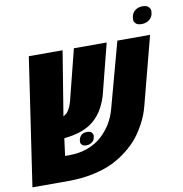

<svg xmlns="http://www.w3.org/2000/svg" viewBox="-100 -853 887 932"><g transform="rotate(-10 343.5 -386.5)"><path d="M627.4 -761.7Q642.1 -772.9 663.3 -772.9Q684.6 -772.9 693.4 -762.9Q702.1 -752.9 702.1 -744.1Q702.1 -715.3 682.1 -700.2Q667 -688.5 645.5 -688.5Q624 -688.5 615.7 -697.8Q607.4 -707 607.4 -715.8Q607.4 -746.6 627.4 -761.7ZM162.6 0H-15.1L78.1 -629.9H244.6L192.9 -313Q205.1 -320.8 209.2 -324Q213.4 -327.1 221.7 -341.1Q230 -355 236.8 -378.4L300.3 -629.9H461.9L397.9 -378.4Q370.6 -289.1 309.6 -248.5Q259.8 -215.8 178.7 -208L167.5 -122.6H188.5Q237.8 -122.6 279.3 -137.9Q320.8 -153.3 349.6 -179.7Q406.7 -231.9 426.8 -306.6L514.6 -629.9H675.8L588.9 -296.9Q577.6 -251.5 555.7 -211.2Q533.7 -170.9 512.2 -144.5Q490.7 -118.2 456.5 -90.8Q422.4 -63.5 382.1 -43.9Q341.8 -24.4 284.9 -12.2Q228 0 162.6 0ZM292.5 -218.8Q308.6 -218.8 314.9 -211.4Q321.3 -204.1 321.3 -197.8Q321.3 -175.8 308.1 -165.5Q294.9 -155.3 278.8 -155.3Q262.7 -155.3 256.6 -162.4Q250.5 -169.4 250.5 -175.8Q250.5 -182.1 251.5 -187Q258.8 -218.8 292.5 -218.8Z"/></g></svg>

Font: Open Sans Hebrew Condensed Extra Bold
Style: Italic
Weight: 800
Width: 3
Italic angle: -12°
Foundry: Ascender Corporation, Yanek Iontef
Version: Version 2.001;PS 002.001;hotconv 1.0.70;makeotf.lib2.5.58329